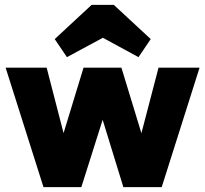

<svg xmlns="http://www.w3.org/2000/svg" viewBox="-20 -766 840 786"><path d="M158 0 3 -489H171L263 -133L213 -132L322 -489H477L586 -132L536 -133L629 -489H797L642 0H485L381 -338H420L313 0ZM254 -532 204 -606 355 -746H446L597 -606L547 -532L332 -649L469 -648Z"/></svg>

Font: Outfit ExtraBold
Style: Regular
Weight: 800
Designer: Rodrigo Fuenzalida
Foundry: fragTYPE
Version: Version 1.100;gftools[0.9.27]